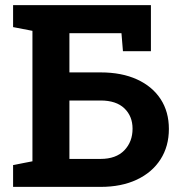

<svg xmlns="http://www.w3.org/2000/svg" viewBox="-20 -731 708 751"><path d="M31.2 0V-85.4L106.9 -100.1V-610.4L31.2 -625V-710.9H570.3V-530.8H460.9L455.1 -601.1H251.5V-447.8H373.5Q456.1 -447.8 515.9 -420.4Q575.7 -393.1 608.2 -343.5Q640.6 -293.9 640.6 -226.6Q640.6 -158.7 607.9 -107.7Q575.2 -56.6 515.1 -28.3Q455.1 0 373.5 0ZM251.5 -109.4H373.5Q433.6 -109.4 466.1 -142.8Q498.5 -176.3 498.5 -227.5Q498.5 -276.4 466.6 -307.1Q434.6 -337.9 373.5 -337.9H251.5Z"/></svg>

Font: Robotiche
Style: Bold
Weight: 700
Designer: Google
Version: Version 2.001